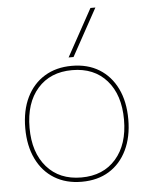

<svg xmlns="http://www.w3.org/2000/svg" viewBox="-55 -835 691 891"><g transform="rotate(-5 290.0 -390.0)"><path d="M290 10Q217 10 163 -23Q109 -56 79.5 -117Q50 -178 50 -260Q50 -343 79.5 -403.5Q109 -464 163 -497Q217 -530 290 -530Q364 -530 417.5 -497Q471 -464 500.5 -403.5Q530 -343 530 -260Q530 -178 500.5 -117Q471 -56 417.5 -23Q364 10 290 10ZM290 -10Q392 -10 451 -77.5Q510 -145 510 -260Q510 -376 451 -443Q392 -510 290 -510Q188 -510 129 -443Q70 -376 70 -260Q70 -145 129 -77.5Q188 -10 290 -10ZM302 -570H279L400 -790H423Z"/></g></svg>

Font: M PLUS 2 Thin
Style: Regular
Weight: 100
Designer: Coji Morishita
Foundry: UNDERFOREST DESIGN
Version: Version 1.001